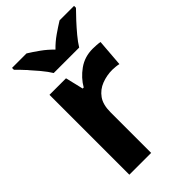

<svg xmlns="http://www.w3.org/2000/svg" viewBox="-231 -847 928 928"><g transform="rotate(-45 233.0 -383.0)"><path d="M383 -556Q394 -556 409 -555Q424 -554 433 -552L422 -412Q415 -414 401.5 -415.5Q388 -417 378 -417Q340 -417 305 -403.5Q270 -390 248.5 -360Q227 -330 227 -278V0H78V-546H191L213 -454H220Q244 -496 286 -526Q328 -556 383 -556ZM167 -606Q153 -629 130.5 -656Q108 -683 84.5 -709Q61 -735 42 -753V-766H141Q167 -750 197 -728.5Q227 -707 253 -680Q279 -707 310 -728.5Q341 -750 367 -766H466V-753Q448 -735 424 -709Q400 -683 377.5 -656Q355 -629 341 -606Z"/></g></svg>

Font: Noto Sans Gurmukhi
Style: Bold
Weight: 700
Designer: Jelle Bosma - Monotype Design Team
Foundry: Monotype Imaging Inc.
Version: Version 2.004; ttfautohint (v1.8.4.7-5d5b)